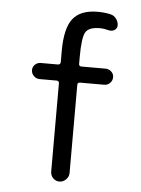

<svg xmlns="http://www.w3.org/2000/svg" viewBox="-53 -782 606 824"><g transform="rotate(5 250.0 -370.0)"><path d="M110.4 -430.7Q96.7 -430.7 85.9 -441.4Q75.2 -452.1 75.2 -466.3Q75.2 -480.5 85.4 -490.2Q95.7 -500 110.4 -500H183.6Q194.3 -500 195.3 -510.7V-559.6Q195.3 -657.2 228 -698.7Q260.7 -740.2 335 -740.2Q363.3 -740.2 389.6 -734.4Q404.3 -731.4 414.6 -718.3Q424.8 -705.1 424.8 -689.5Q424.8 -676.8 414.1 -669.4Q403.3 -662.1 389.6 -665Q367.2 -670.9 349.6 -670.9Q302.7 -670.9 288.6 -647.5Q274.4 -624 274.4 -540V-510.7Q274.4 -500 285.2 -500H389.6Q403.3 -500 414.1 -490.2Q424.8 -480.5 424.8 -466.3Q424.8 -452.1 414.6 -441.4Q404.3 -430.7 389.6 -430.7H285.2Q274.4 -430.7 274.4 -419.9V-40Q274.4 -24.4 262.2 -12.2Q250 0 233.9 0Q217.8 0 206.5 -11.7Q195.3 -23.4 195.3 -40V-419.9Q195.3 -430.7 183.6 -430.7Z"/></g></svg>

Font: Rounded-X Mgen+ 1m regular
Style: Regular
Weight: 400
Designer: [Source Han Sans]
Ryoko NISHIZUKA  (kana & ideographs); Paul D. Hunt (Latin, Greek & Cyrillic); Wenlong ZHANG  (bopomofo
Version: Version 1.059.20150602